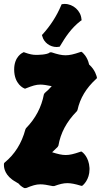

<svg xmlns="http://www.w3.org/2000/svg" viewBox="-29 -959 513 976"><path d="M463 -568C462 -570 456 -603 424 -631C415 -673 390 -692 389 -693L384 -696L378 -694C346 -683 325 -678 304 -678C284 -678 263 -683 233 -693H225C212 -680 161 -680 154 -680C138 -680 122 -683 97 -692L92 -694L88 -692C86 -691 43 -672 43 -606C43 -530 93 -510 94 -510L98 -508L103 -510C136 -523 154 -529 176 -529C191 -529 209 -526 234 -521C223 -508 211 -497 198 -486L194 -479C182 -415 152 -357 103 -307L100 -301C81 -230 46 -175 -5 -133L-8 -130L-9 -125V-120C-9 -106 -5 -65 52 -34C56 -31 60 -29 64 -27C78 -10 93 -4 94 -3H103C136 -16 154 -22 176 -22C192 -22 211 -19 239 -13H246C274 -23 293 -28 313 -28C332 -28 352 -24 382 -15L388 -14L393 -18C394 -19 426 -46 426 -98V-105C423 -162 390 -185 389 -186L384 -189L378 -187C346 -176 326 -171 305 -171C285 -171 265 -176 236 -185L264 -212L268 -219C279 -283 309 -340 362 -394L365 -400C378 -460 409 -511 459 -557L464 -562ZM385 -862C382 -904 343 -939 300 -939C297 -939 294 -939 291 -938H285L282 -932C259 -877 227 -828 188 -785L184 -781L186 -775C194 -743 225 -720 259 -720C262 -720 266 -721 269 -721L275 -722L277 -726C304 -771 332 -815 381 -853L386 -856Z"/></svg>

Font: Hanalei Fill
Style: Regular
Weight: 400
Designer: Astigmatic (AOETI)
Foundry: Astigmatic (AOETI)
Version: Version 1.000